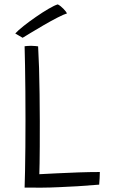

<svg xmlns="http://www.w3.org/2000/svg" viewBox="-20 -857 520 874"><path d="M92 -3Q93 -30.5 94 -78.5Q95 -126.5 95.5 -187.2Q96 -248 96 -312.5Q96 -377 95.5 -440.2Q95 -503.5 94 -557.2Q93 -611 92 -646.5Q96.5 -647 105 -647.8Q113.5 -648.5 121.5 -648.5Q130.5 -648.5 140.2 -647.5Q150 -646.5 153.5 -646Q156 -603.5 157.8 -547.5Q159.5 -491.5 160.2 -429.2Q161 -367 161.2 -305.2Q161.5 -243.5 161 -190.5Q160.5 -100.5 159 -64Q190.5 -65.5 237.5 -68Q284.5 -70.5 336.5 -72.2Q388.5 -74 434.5 -74Q434 -62 433.5 -45.2Q433 -28.5 431.5 -16.5Q378 -12 333.2 -9.2Q288.5 -6.5 249 -5Q208.5 -3 170.5 -2.8Q132.5 -2.5 92 -3ZM243 -837Q256 -830.5 269 -816.8Q282 -803 285 -796Q271 -792 241.8 -777Q212.5 -762 179.5 -742.8Q146.5 -723.5 119.5 -707.2Q92.5 -691 83 -685L49.5 -704.5Q61.5 -718 87.2 -738.5Q113 -759 143.8 -780.2Q174.5 -801.5 201.5 -817.2Q228.5 -833 243 -837Z"/></svg>

Font: Grandstander ExtraLight
Style: Regular
Weight: 200
Designer: Tyler Finck
Foundry: Etcetera Type Co
Version: Version 1.200; ttfautohint (v1.8.3)